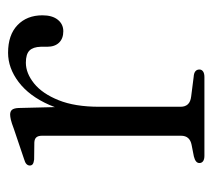

<svg xmlns="http://www.w3.org/2000/svg" viewBox="-45 -469 514 464"><g transform="rotate(-90 212.0 -237.0)"><path d="M169 -256.5Q169 -326 190.5 -374.8Q212 -423.5 245.8 -449Q279.5 -474.5 316.5 -474.5Q359.5 -474.5 383.2 -451.8Q407 -429 407 -391.5Q407 -367.5 396.2 -354.2Q385.5 -341 368.5 -341Q351 -341 341 -351.2Q331 -361.5 331 -380V-395.5Q330.5 -414 321.8 -422.8Q313 -431.5 292.5 -431.5Q267 -431.5 242.2 -411.5Q217.5 -391.5 201.8 -352.2Q186 -313 186 -254.5ZM183 -449.5 186 -328V-57.5Q186 -46.5 192 -40Q198 -33.5 211 -32L258 -26Q267 -25.5 271.5 -22Q276 -18.5 276 -12Q276 -6.5 271.2 -3.2Q266.5 0 258 0H67.5Q59 0 54.5 -3.2Q50 -6.5 50 -12Q50 -17 54 -20.2Q58 -23.5 66 -25.5L94 -31Q104.5 -33 110.2 -39.2Q116 -45.5 116 -57V-392Q116 -401.5 112.2 -406Q108.5 -410.5 100 -411L58.5 -411.5Q50.5 -412.5 47.2 -415Q44 -417.5 44 -422Q44 -426.5 47.5 -430Q51 -433.5 60 -436L132.5 -460.5Q147 -466 154.8 -467.8Q162.5 -469.5 167 -469.5Q175 -469.5 178.8 -464.8Q182.5 -460 183 -449.5Z"/></g></svg>

Font: Fraunces Light
Style: Regular
Weight: 300
Version: Version 1.000;[b76b70a41]